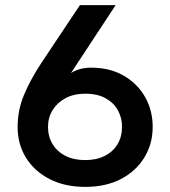

<svg xmlns="http://www.w3.org/2000/svg" viewBox="-20 -720 666 752"><path d="M314 12Q234 12 174.5 -18.5Q115 -49 82 -102Q49 -155 49 -223Q49 -289 74.5 -349.5Q100 -410 143 -475L293 -700H433L258 -434Q275 -445 295.5 -450Q316 -455 337 -455Q410 -455 464 -424Q518 -393 548 -340.5Q578 -288 578 -223Q578 -156 545 -102.5Q512 -49 453 -18.5Q394 12 314 12ZM314 -93Q358 -93 390.5 -109.5Q423 -126 440.5 -155.5Q458 -185 458 -223Q458 -258 442 -287.5Q426 -317 394 -335Q362 -353 314 -353Q270 -353 237.5 -336Q205 -319 186.5 -289.5Q168 -260 168 -223Q168 -185 186 -155.5Q204 -126 236.5 -109.5Q269 -93 314 -93Z"/></svg>

Font: MuseoModerno Thin Medium
Style: Regular
Weight: 500
Version: Version 1.003